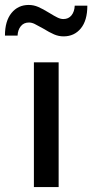

<svg xmlns="http://www.w3.org/2000/svg" viewBox="-63 -756 373 776"><path d="M74 0V-504H174V0ZM53 -736Q73 -736 91.5 -728Q110 -720 136 -704Q157 -691 169.5 -685Q182 -679 193 -679Q214 -679 226 -694Q238 -709 239 -733H290Q290 -673 263.5 -641Q237 -609 194 -609Q174 -609 155.5 -617Q137 -625 111 -641Q88 -654 76.5 -659.5Q65 -665 54 -665Q33 -665 21 -650Q9 -635 8 -612H-43Q-43 -671 -16.5 -703.5Q10 -736 53 -736Z"/></svg>

Font: Muli SemiBold
Style: Regular
Weight: 600
Designer: Vernon Adams
Foundry: Vernon Adams
Version: Version 2.000